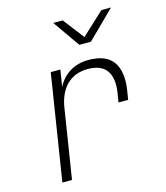

<svg xmlns="http://www.w3.org/2000/svg" viewBox="-116 -874 832 963"><g transform="rotate(-15 300.0 -392.5)"><path d="M88 0 175 -550H225L211 -463Q234 -509 276 -534.5Q318 -560 373 -560Q464 -560 500 -509Q536 -458 522 -365L514 -315H464L472 -365Q483 -439 454.5 -478Q426 -517 358 -517Q291 -517 249 -476Q207 -435 195 -360L138 0ZM349 -645 251 -785H300L384 -676L501 -785H551L409 -645Z"/></g></svg>

Font: JetBrains Mono NL Thin
Style: Italic
Weight: 100
Italic angle: -9°
Monospace: yes
Designer: Philipp Nurullin, Konstantin Bulenkov
Foundry: JetBrains
Version: Version 2.305; ttfautohint (v1.8.4.7-5d5b)